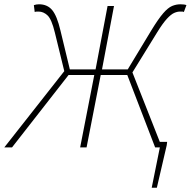

<svg xmlns="http://www.w3.org/2000/svg" viewBox="-54 -688 890 896"><path d="M654 188 692 0H678L683 -26H726L724 -10L678 188ZM-34 0 246 -356 202 -536Q187 -598 168 -616Q149 -634 126 -634Q122 -634 118 -634Q114 -634 108 -632L104 -664Q109 -666 115.5 -667Q122 -668 128 -668Q167 -668 189.5 -641Q212 -614 228 -546L272 -364H392L448 -660H478L422 -364H542L652 -546Q685 -600 707.5 -626Q730 -652 749 -660Q768 -668 788 -668Q797 -668 804.5 -667Q812 -666 816 -664L804 -632Q800 -634 796 -634Q792 -634 786 -634Q773 -634 758.5 -627.5Q744 -621 725 -600.5Q706 -580 680 -538L564 -350L702 0H670L540 -338H416L350 0H320L386 -338H266L2 0Z"/></svg>

Font: Source Sans 3 VF
Style: Italic
Weight: 200
Italic angle: -11°
Designer: Paul D. Hunt
Foundry: Adobe Systems Incorporated
Version: Version 3.042;hotconv 1.0.118;makeotfexe 2.5.65603